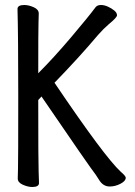

<svg xmlns="http://www.w3.org/2000/svg" viewBox="-20 -731 540 768"><path d="M109 17Q92 17 71.5 8Q51 -1 51 -17Q51 -29 52 -56.5Q53 -84 53 -351Q53 -587 50 -695Q50 -711 77 -711Q95 -711 115 -702Q135 -693 135 -677Q135 -665 134 -639.5Q133 -614 133 -438Q195 -500 264.5 -582Q334 -664 363 -703Q370 -711 384 -711Q397 -711 411.5 -704.5Q426 -698 437 -689Q448 -680 448 -670Q448 -661 415 -634Q395 -617 372 -591Q297 -502 198 -400Q398 -104 463 -44Q483 -27 483 -20Q483 -7 462 4Q441 15 419 15Q392 15 376 -12L363 -32Q342 -58 146 -345L133 -331Q133 -77 134.5 -46.5Q136 -16 136 1Q136 17 109 17Z"/></svg>

Font: LXGW WenKai Mono
Style: Bold
Weight: 700
Designer: Fontworks Inc.
Version: Version 1.250;January 17, 2023